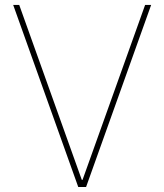

<svg xmlns="http://www.w3.org/2000/svg" viewBox="-20 -747 656 767"><path d="M32.7 -727.3H56.8L306.8 -28.4H309.7L559.7 -727.3H583.8L323.9 0H292.6Z"/></svg>

Font: Inter P Thin
Style: Regular
Weight: 100
Designer: Rasmus Andersson
Foundry: rsms
Version: Version 3.018;git-588b23468